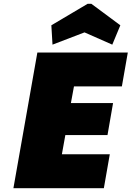

<svg xmlns="http://www.w3.org/2000/svg" viewBox="-20 -982 687 1002"><path d="M366 -531 350 -444H570L541 -277H321L303 -177H553L522 0H50L175 -708H647L616 -531ZM254 -749 248 -850 437 -962H457L608 -850L566 -749L421 -813Z"/></svg>

Font: Fz Poppins Black
Style: Italic
Weight: 900
Italic angle: -10°
Designer: Ninad Kale (Devanagari), Jonny Pinhorn (Latin)
Foundry: Indian Type Foundry
Version: Vit hóa bi Vntype.Com & FontZin.Com